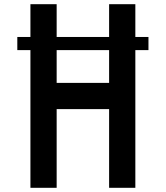

<svg xmlns="http://www.w3.org/2000/svg" viewBox="-20 -895 790 915"><path d="M625 -656.2V0H500V-375H250V0H125V-656.2H62.5V-718.8H125V-875H250V-718.8H500V-875H625V-718.8H687.5V-656.2ZM250 -656.2V-500H500V-656.2Z"/></svg>

Font: Oldtimer
Style: Regular
Weight: 400
Designer: GGBotNet
Foundry: GGBotNet
Version: 1.00